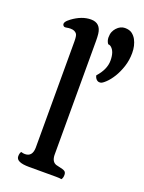

<svg xmlns="http://www.w3.org/2000/svg" viewBox="-164 -959 779 1038"><g transform="rotate(20 226.0 -440.0)"><path d="M41 0ZM138.2 0Q63.5 0 63.5 -34.2Q63.5 -52.2 70.8 -61.5Q82.5 -57.6 92.8 -57.6Q135.3 -57.6 136.7 -108.9V-720.2Q136.7 -754.4 129.9 -763.7Q118.7 -779.3 93.8 -779.3Q82.5 -779.3 72 -777.1Q61.5 -774.9 57.4 -777.1Q53.2 -779.3 50.8 -783.2Q41 -799.3 75.2 -824.2Q128.9 -863.8 181.2 -863.8Q236.8 -863.8 243.7 -803.7Q245.6 -785.6 245.6 -765.6V-106.9Q247.1 -68.8 273.4 -60.1Q281.2 -57.6 291.7 -55.7Q302.2 -53.7 311 -51Q319.8 -48.3 324.7 -44.9Q333 -38.6 333 -24.4Q333 -7.3 325.2 2.4Q315.4 0 293.9 0ZM313.5 -769.5Q302.2 -785.6 302.2 -804.9Q302.2 -824.2 307.6 -837.2Q313 -850.1 322.3 -860.4Q343.3 -883.3 369.1 -883.3Q395 -883.3 410.2 -872.1Q425.3 -860.8 434.6 -843.8Q451.7 -811.5 451.7 -769.5Q451.7 -727.5 439.5 -690.4Q427.2 -653.3 409.9 -625.2Q392.6 -597.2 374 -579.6Q355.5 -562 345.9 -560.5Q336.4 -559.1 331.1 -561.3Q325.7 -563.5 321.3 -567.9Q312.5 -577.1 310.5 -589.8Q355.5 -639.6 355.5 -690.4Q355.5 -742.2 331.1 -762.7Q323.2 -769.5 313.5 -769.5Z"/></g></svg>

Font: Quando
Style: Regular
Weight: 400
Version: Version 1.002